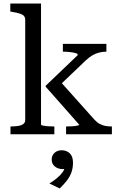

<svg xmlns="http://www.w3.org/2000/svg" viewBox="-20 -756 672 1081"><path d="M610 0H352V-44H355Q369 -44 386 -45Q403 -46 414.5 -48.5Q426 -51 426 -54L237 -268V-273L418 -446Q418 -454 404.5 -457.5Q391 -461 372 -463Q353 -465 338 -465H334V-509H579V-465H577Q558 -465 538 -460Q518 -455 499.5 -444Q481 -433 463 -416L307 -267L309 -309L512 -82Q527 -66 542 -58Q557 -50 573.5 -47Q590 -44 608 -44H610ZM211 -736V-54Q211 -51 223.5 -48.5Q236 -46 253 -45Q270 -44 283 -44H286V0H39V-44H41Q64 -44 82.5 -47Q101 -50 111.5 -58Q122 -66 122 -80V-644Q122 -659 114 -667Q106 -675 90 -680Q74 -685 49 -689L38 -691V-736ZM316 305 258 277Q281 263 300.5 247Q320 231 332.5 213.5Q345 196 345 180L361 191Q354 194 347 195Q340 196 334 196Q306 196 288.5 181Q271 166 271 143Q271 119 287 104.5Q303 90 327 90Q355 90 373 107.5Q391 125 391 160Q391 189 382.5 213.5Q374 238 357 260Q340 282 316 305Z"/></svg>

Font: Roboto Serif 28pt
Style: Regular
Weight: 400
Designer: Greg Gazdowicz
Foundry: Commercial Type
Version: Version 1.008